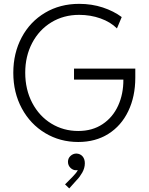

<svg xmlns="http://www.w3.org/2000/svg" viewBox="-20 -748 791 1022"><path d="M50.8 -360.4Q50.8 -465.3 95.5 -549.1Q140.1 -632.8 220 -680.2Q299.8 -727.5 401.4 -727.5Q468.3 -727.5 526.9 -708.3Q585.4 -689 627.9 -657.2L602.5 -596.7Q568.4 -630.9 515.1 -649.9Q461.9 -668.9 401.4 -668.9Q318.8 -668.9 253.4 -629.2Q188 -589.4 151.1 -519Q114.3 -448.7 114.3 -361.3Q114.3 -271.5 151.6 -200.4Q189 -129.4 253.4 -90.1Q317.9 -50.8 396.5 -50.8Q471.7 -50.8 526.1 -87.2Q580.6 -123.5 608.9 -185.8Q637.2 -248 636.7 -324.2H374V-382.8H700.2V-335Q700.2 -234.4 662.8 -156.5Q625.5 -78.6 556.9 -35.4Q488.3 7.8 396.5 7.8Q299.3 7.8 220.5 -39.6Q141.6 -86.9 96.2 -170.9Q50.8 -254.9 50.8 -360.4ZM326.2 233.4 365.2 194.3Q377.4 181.6 384 173.3Q390.6 165 394 157.2Q391.6 158.2 384.8 158.2Q368.2 158.2 355 145.3Q341.8 132.3 341.8 113.3Q341.8 94.7 355 82.3Q368.2 69.8 385.7 69.3Q406.7 69.8 419.2 84Q431.6 98.1 431.6 121.1Q431.6 146.5 417.7 170.9Q403.8 195.3 388.7 210L348.6 254.9Z"/></svg>

Font: Reddit Sans Fudge Light
Style: Regular
Weight: 300
Designer: Stephen Hutchings
Foundry: Reddit
Version: Version 1.013